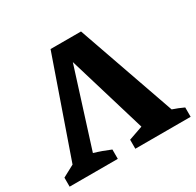

<svg xmlns="http://www.w3.org/2000/svg" viewBox="-157 -816 998 977"><g transform="rotate(-30 341.5 -327.5)"><path d="M-14 0V-53L55 -90L252 -655H431L632 -81Q665 -70 697 -55V0H372V-53L455 -82L317 -541L174 -89Q222 -75 269 -55V0Z"/></g></svg>

Font: Piazzolla SC
Style: Bold
Weight: 700
Designer: Juan Pablo del Peral
Foundry: Huerta Tipografica
Version: Version 1.330